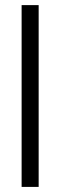

<svg xmlns="http://www.w3.org/2000/svg" viewBox="-20 -734 237 754"><path d="M64.9 0V-713.9H131.8V0Z"/></svg>

Font: Arcon-Regular
Style: Regular
Weight: 400
Designer: M. Zarth
Foundry: martin zarth - visuelle & digitale kommunikation
Version: Version 1.131;PS 001.131;hotconv 1.0.70;makeotf.lib2.5.58329